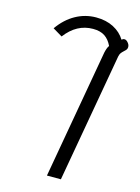

<svg xmlns="http://www.w3.org/2000/svg" viewBox="-140 -680 811 1116"><g transform="rotate(15 265.5 -122.0)"><path d="M394 -418Q401 -449 411 -462Q394 -498 367 -516Q340 -534 296 -534Q198 -534 130 -444L73 -478Q116 -539 173.5 -571Q231 -603 297 -603Q357 -603 402 -579.5Q447 -556 471 -516Q479 -523 488 -523Q498 -523 508 -512Q520 -499 520 -485Q520 -475 515.5 -469Q511 -463 503 -456Q492 -446 486.5 -438.5Q481 -431 478 -417L341 359H257Z"/></g></svg>

Font: Niramit
Style: Italic
Weight: 400
Italic angle: -10°
Version: Version 1.000; ttfautohint (v1.6)